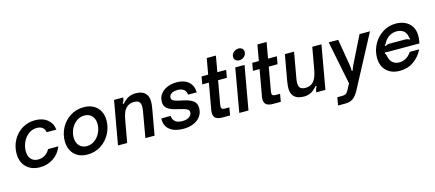

<svg xmlns="http://www.w3.org/2000/svg" viewBox="-65 -1464 5398 2382"><g transform="rotate(-15 2634.5 -273.5)"><path d="M40 -226Q40 -320 82.5 -398.5Q125 -477 199.5 -523Q274 -569 366 -569Q464 -569 525 -519.5Q586 -470 594 -388H470Q463 -429 435.5 -450Q408 -471 364 -471Q306 -471 258.5 -436Q211 -401 184.5 -344.5Q158 -288 158 -226Q158 -162 191 -125Q224 -88 281 -88Q332 -88 371.5 -113.5Q411 -139 432 -181H564Q529 -90 452.5 -39.5Q376 11 279 11Q206 11 152 -18.5Q98 -48 69 -101.5Q40 -155 40 -226Z M658 -223Q658 -312 700 -391.5Q742 -471 818.5 -520Q895 -569 992 -569Q1066 -569 1118.5 -539Q1171 -509 1198 -457Q1225 -405 1225 -338Q1225 -249 1182.5 -168.5Q1140 -88 1063.5 -38.5Q987 11 890 11Q816 11 763.5 -19.5Q711 -50 684.5 -103Q658 -156 658 -223ZM1106 -324Q1106 -388 1070.5 -427.5Q1035 -467 974 -467Q918 -467 873 -434.5Q828 -402 802 -349Q776 -296 776 -237Q776 -171 812 -131.5Q848 -92 908 -92Q963 -92 1008.5 -125Q1054 -158 1080 -211.5Q1106 -265 1106 -324Z M1282 0 1381 -559H1499L1494 -535Q1492 -520 1487 -510Q1482 -500 1472 -489L1484 -480Q1527 -528 1567.5 -548.5Q1608 -569 1657 -569Q1782 -569 1812 -478Q1820 -451 1820 -418Q1820 -387 1810 -327L1752 0H1634L1691 -327Q1697 -362 1697 -386Q1697 -425 1683 -443Q1665 -470 1612 -470Q1553 -470 1515 -434Q1490 -412 1474.5 -373.5Q1459 -335 1448 -269L1400 0Z M1888 -185H2007Q2011 -135 2043.5 -110Q2076 -85 2135 -85Q2188 -85 2221.5 -108Q2255 -131 2255 -168Q2255 -188 2239.5 -201Q2224 -214 2194.5 -223Q2165 -232 2108 -245Q2026 -263 1986.5 -293.5Q1947 -324 1947 -381Q1947 -437 1978 -479.5Q2009 -522 2063.5 -545.5Q2118 -569 2187 -569Q2283 -569 2338.5 -520Q2394 -471 2396 -384H2285Q2281 -429 2251.5 -451.5Q2222 -474 2173 -474Q2123 -474 2093.5 -454.5Q2064 -435 2064 -401Q2064 -374 2095.5 -360Q2127 -346 2205 -331Q2290 -314 2332.5 -282.5Q2375 -251 2375 -189Q2375 -128 2342 -82.5Q2309 -37 2251.5 -13Q2194 11 2123 11Q2013 11 1948.5 -38.5Q1884 -88 1888 -185Z M2622 0Q2566 0 2538 -21Q2510 -42 2510 -91Q2510 -110 2514 -129L2573 -461H2488L2505 -559H2590L2626 -763H2744L2708 -559H2821L2804 -461H2691L2638 -162Q2635 -147 2635 -135Q2635 -117 2645 -108Q2655 -99 2680 -99H2739L2722 0Z M2958 0H2840L2938 -559H3057ZM2945 -690Q2945 -726 2972.5 -750.5Q3000 -775 3036 -775Q3065 -775 3083 -758.5Q3101 -742 3101 -715Q3101 -680 3073.5 -655.5Q3046 -631 3011 -631Q2982 -631 2963.5 -647.5Q2945 -664 2945 -690Z M3273 0Q3217 0 3189 -21Q3161 -42 3161 -91Q3161 -110 3165 -129L3224 -461H3139L3156 -559H3241L3277 -763H3395L3359 -559H3472L3455 -461H3342L3289 -162Q3286 -147 3286 -135Q3286 -117 3296 -108Q3306 -99 3331 -99H3390L3373 0Z M3515 -81Q3507 -106 3507 -140Q3507 -170 3517 -232L3575 -559H3693L3635 -231Q3629 -197 3629 -173Q3629 -137 3643 -115Q3664 -88 3715 -88Q3774 -88 3812 -124Q3836 -148 3852 -186Q3868 -224 3879 -289L3927 -559H4045L3946 0H3828L3833 -24Q3835 -39 3839.5 -49Q3844 -59 3854 -69L3842 -79Q3800 -30 3760 -9.5Q3720 11 3670 11Q3543 11 3515 -81Z M4048 228 4065 126H4123Q4155 126 4172.5 117Q4190 108 4208 76L4250 -2L4138 -559H4260L4319 -207Q4323 -181 4322 -144H4335Q4344 -175 4359 -207L4534 -559H4668L4316 105Q4279 174 4239.5 201Q4200 228 4137 228Z M4667 -217Q4667 -310 4711 -391Q4755 -472 4831.5 -520.5Q4908 -569 5000 -569Q5065 -569 5118 -544.5Q5171 -520 5202 -470.5Q5233 -421 5233 -349Q5233 -320 5227 -285L5222 -255H4852Q4800 -255 4780 -258L4774 -242Q4782 -240 4785 -234.5Q4788 -229 4790 -218Q4792 -202 4796 -193Q4807 -145 4840.5 -118.5Q4874 -92 4922 -92Q4972 -92 5013.5 -118.5Q5055 -145 5078 -185H5200Q5158 -98 5081 -43.5Q5004 11 4900 11Q4828 11 4775.5 -18Q4723 -47 4695 -98.5Q4667 -150 4667 -217ZM4807 -332Q4823 -341 4835.5 -344.5Q4848 -348 4863 -348H5062Q5078 -348 5090.5 -344.5Q5103 -341 5116 -332L5127 -345Q5120 -350 5118 -354.5Q5116 -359 5115.5 -363.5Q5115 -368 5115 -370Q5115 -386 5107 -401Q5093 -436 5061.5 -454.5Q5030 -473 4986 -473Q4942 -473 4905 -454.5Q4868 -436 4841 -401Q4826 -382 4820 -367Q4816 -359 4813 -354.5Q4810 -350 4800 -345Z"/></g></svg>

Font: Open Sauce Sans SemiBold Italic
Style: Regular
Weight: 600
Italic angle: -10°
Designer: Alfredo Marco Pradil
Foundry: Creative Sauce Fz LLC
Version: Version 1.477